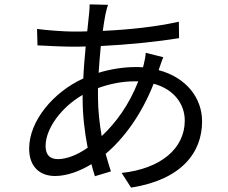

<svg xmlns="http://www.w3.org/2000/svg" viewBox="-20 -811 1040 876"><path d="M611 -440C568 -331 509 -251 444 -190C434 -247 427 -307 427 -370C427 -383 427 -396 427 -409C474 -426 531 -440 595 -440ZM357 -361C357 -287 366 -208 380 -137C330 -102 282 -85 244 -85C207 -85 188 -105 188 -145C188 -225 261 -323 357 -378ZM705 -495C711 -510 719 -537 725 -550L645 -570C644 -554 639 -528 635 -513L632 -504C620 -505 608 -505 596 -505C546 -505 485 -496 430 -479C433 -521 436 -563 440 -601C561 -607 693 -620 797 -637L796 -712C694 -689 574 -676 449 -670C453 -699 457 -724 461 -745C464 -758 468 -776 473 -789L389 -791C389 -779 388 -760 386 -744C384 -723 381 -697 378 -668C356 -667 334 -667 312 -667C270 -667 183 -674 149 -679L151 -604C191 -602 268 -598 311 -598C330 -598 350 -598 371 -599C367 -553 362 -503 360 -453C224 -391 113 -260 113 -133C113 -48 164 -8 231 -8C284 -8 343 -29 397 -62C402 -42 408 -24 413 -7L486 -29C478 -54 470 -81 462 -109C546 -180 626 -289 681 -429C774 -404 823 -336 823 -261C823 -133 713 -41 535 -22L578 45C808 9 902 -115 902 -257C902 -366 828 -458 704 -491Z"/></svg>

Font: Noto Sans CJK JP Regular
Style: Regular
Weight: 400
Designer: Ryoko NISHIZUKA (kana & ideographs); Paul D. Hunt (Latin, Greek & Cyrillic); Wenlong ZHANG (bopomofo); Sandoll Communica
Foundry: Adobe Systems Incorporated
Version: Version 1.001;PS 1.001;hotconv 1.0.78;makeotf.lib2.5.61930